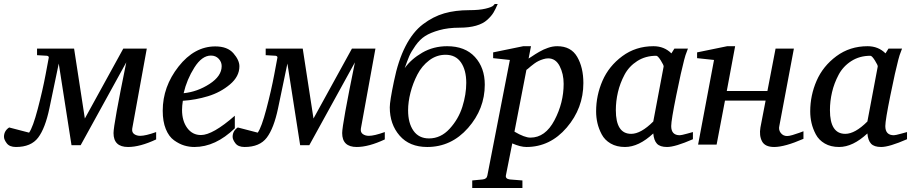

<svg xmlns="http://www.w3.org/2000/svg" viewBox="-71 -726 4576 964"><path d="M713 -26Q632 12 572 12Q499 12 499 -58Q499 -100 563 -413L334 3H288L224 -407L177 -182Q156 -82 120.5 -35Q85 12 9 12Q-23 12 -37 -6.5Q-51 -25 -51 -39Q-51 -69 -25 -86L75 -60Q94 -86 118.5 -179Q143 -272 158 -352L173 -432Q177 -444 165 -446L115 -449V-482H301L355 -131L548 -482H666L593 -81Q590 -62 602.5 -53Q615 -44 633 -44Q660 -44 713 -63Z M1131 -393Q1131 -342 1083.5 -302Q1036 -262 973.5 -243Q911 -224 847 -220Q843 -194 843 -174Q843 -119 869 -83.5Q895 -48 938 -48Q997 -48 1108 -145V-82Q1011 12 905 12Q879 12 854 4.5Q829 -3 803 -21.5Q777 -40 761.5 -78Q746 -116 746 -170Q746 -291 825.5 -392Q905 -493 1010 -493Q1071 -493 1101 -458.5Q1131 -424 1131 -393ZM1042 -394Q1042 -415 1027 -431Q1012 -447 988 -447Q943 -447 905 -387Q867 -327 851 -258Q920 -265 981 -304.5Q1042 -344 1042 -394Z M1861 -26Q1780 12 1720 12Q1647 12 1647 -58Q1647 -100 1711 -413L1482 3H1436L1372 -407L1325 -182Q1304 -82 1268.5 -35Q1233 12 1157 12Q1125 12 1111 -6.5Q1097 -25 1097 -39Q1097 -69 1123 -86L1223 -60Q1242 -86 1266.5 -179Q1291 -272 1306 -352L1321 -432Q1325 -444 1313 -446L1263 -449V-482H1449L1503 -131L1696 -482H1814L1741 -81Q1738 -62 1750.5 -53Q1763 -44 1781 -44Q1808 -44 1861 -63Z M2428 -706Q2417 -680 2406.5 -662.5Q2396 -645 2375 -626Q2354 -607 2319 -597Q2284 -587 2236 -587Q2179 -587 2134.5 -574.5Q2090 -562 2063.5 -545Q2037 -528 2015 -497Q1993 -466 1983.5 -443.5Q1974 -421 1961 -384Q1993 -429 2049 -461.5Q2105 -494 2174 -494Q2264 -494 2313.5 -440Q2363 -386 2363 -301Q2363 -179 2279 -83.5Q2195 12 2074 12Q1985 12 1935.5 -45Q1886 -102 1886 -187Q1886 -218 1907 -318Q1928 -422 1965 -494Q2002 -566 2053 -604.5Q2104 -643 2159.5 -659Q2215 -675 2286 -675Q2335 -675 2366.5 -682.5Q2398 -690 2406 -698L2413 -706ZM2270 -310Q2270 -374 2243.5 -412.5Q2217 -451 2166 -451Q2121 -451 2084 -423Q2047 -395 2024.5 -351.5Q2002 -308 1990 -261Q1978 -214 1978 -172Q1978 -108 2005 -69.5Q2032 -31 2083 -31Q2142 -31 2186.5 -79.5Q2231 -128 2250.5 -190Q2270 -252 2270 -310Z M2858 -309Q2858 -183 2774.5 -85.5Q2691 12 2572 12Q2542 12 2501 -6L2469 155Q2466 172 2489 175L2552 180V218H2300V180L2352 175Q2373 173 2376 155L2489 -425L2405 -434V-463L2556 -494H2595L2583 -432Q2585 -433 2598.5 -442Q2612 -451 2617.5 -454.5Q2623 -458 2636 -465.5Q2649 -473 2658 -477Q2667 -481 2679.5 -485.5Q2692 -490 2703.5 -492Q2715 -494 2727 -494Q2796 -494 2827 -440.5Q2858 -387 2858 -309ZM2759 -305Q2759 -355 2739 -394Q2719 -433 2681 -433Q2670 -433 2657 -429Q2644 -425 2633.5 -420Q2623 -415 2612 -407Q2601 -399 2594.5 -393.5Q2588 -388 2580.5 -381.5Q2573 -375 2572 -375L2512 -65Q2563 -35 2592 -35Q2667 -35 2713 -122.5Q2759 -210 2759 -305Z M3408 -27Q3319 12 3278 12Q3243 12 3227.5 -4.5Q3212 -21 3209 -56Q3136 12 3067 12Q3025 12 2995 -5.5Q2965 -23 2950 -51.5Q2935 -80 2928.5 -108.5Q2922 -137 2922 -167Q2922 -247 2954 -320.5Q2986 -394 3053.5 -444Q3121 -494 3210 -494Q3264 -494 3300 -458L3315 -482H3383Q3368 -444 3364 -425Q3350 -373 3324.5 -247.5Q3299 -122 3299 -93Q3299 -47 3342 -47Q3350 -47 3379 -55L3408 -63ZM3261 -392Q3262 -398 3247 -422Q3232 -446 3224 -446Q3170 -446 3128.5 -419.5Q3087 -393 3064.5 -350.5Q3042 -308 3031.5 -263Q3021 -218 3021 -173Q3021 -54 3098 -54Q3147 -54 3209 -116Z M3963 -29Q3869 12 3816 12Q3770 12 3755 -16.5Q3740 -45 3747 -86L3773 -221H3569L3527 0H3434L3514 -425L3429 -434V-463L3580 -494H3620L3578 -269H3782L3823 -482H3915L3842 -94Q3837 -74 3849 -58.5Q3861 -43 3881 -43Q3891 -43 3908 -48Q3925 -53 3943 -59.5Q3961 -66 3963 -67Z M4483 -27Q4394 12 4353 12Q4318 12 4302.5 -4.5Q4287 -21 4284 -56Q4211 12 4142 12Q4100 12 4070 -5.5Q4040 -23 4025 -51.5Q4010 -80 4003.5 -108.5Q3997 -137 3997 -167Q3997 -247 4029 -320.5Q4061 -394 4128.5 -444Q4196 -494 4285 -494Q4339 -494 4375 -458L4390 -482H4458Q4443 -444 4439 -425Q4425 -373 4399.5 -247.5Q4374 -122 4374 -93Q4374 -47 4417 -47Q4425 -47 4454 -55L4483 -63ZM4336 -392Q4337 -398 4322 -422Q4307 -446 4299 -446Q4245 -446 4203.5 -419.5Q4162 -393 4139.5 -350.5Q4117 -308 4106.5 -263Q4096 -218 4096 -173Q4096 -54 4173 -54Q4222 -54 4284 -116Z"/></svg>

Font: Veleka
Style: Italic
Weight: 400
Italic angle: -12°
Designer: Stefan Peev, Context Ltd, 2016; SIL International, 1997-2014.
Foundry: Stefan Peev, Context Ltd, 2016
Version: Version 1.000